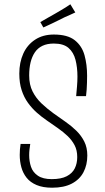

<svg xmlns="http://www.w3.org/2000/svg" viewBox="-20 -865 491 895"><path d="M223 10Q180 10 150.5 -2.5Q121 -15 104 -36.5Q87 -58 79.5 -85.5Q72 -113 72 -143Q72 -156 73 -169Q74 -182 76 -194H121Q119 -182 117.5 -168.5Q116 -155 116 -142Q116 -113 124.5 -87.5Q133 -62 156.5 -46Q180 -30 221 -30Q265 -30 291 -43.5Q317 -57 328.5 -80Q340 -103 340 -133Q340 -165 327.5 -188.5Q315 -212 295 -231Q275 -250 250 -267.5Q225 -285 199 -303Q174 -320 151.5 -340Q129 -360 110.5 -385.5Q92 -411 81 -444.5Q70 -478 70 -522Q70 -574 88.5 -615Q107 -656 143.5 -680Q180 -704 231 -704Q295 -704 328.5 -677.5Q362 -651 374 -607.5Q386 -564 386 -512Q386 -496 385.5 -479.5Q385 -463 384 -447.5Q383 -432 381 -417H335Q337 -439 339 -462.5Q341 -486 341 -508Q341 -551 332 -586Q323 -621 299.5 -641.5Q276 -662 231 -662Q200 -662 178 -651.5Q156 -641 142.5 -621Q129 -601 122.5 -574Q116 -547 116 -513Q116 -470 132 -438.5Q148 -407 174 -382.5Q200 -358 229 -337Q257 -317 285 -297.5Q313 -278 336 -255.5Q359 -233 373 -205Q387 -177 387 -140Q387 -96 369 -62Q351 -28 314.5 -9Q278 10 223 10ZM182 -737 168 -762Q183 -771 201 -781Q219 -791 238 -802Q250 -809 262 -816Q274 -823 286 -830.5Q298 -838 308 -845L331 -807Q319 -801 306 -795.5Q293 -790 280 -784Q267 -778 254 -771Q242 -765 229.5 -759Q217 -753 205 -747.5Q193 -742 182 -737Z"/></svg>

Font: Truculenta ExtraLight
Style: Regular
Weight: 250
Version: Version 1.002